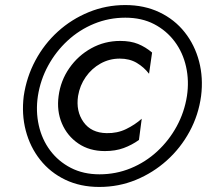

<svg xmlns="http://www.w3.org/2000/svg" viewBox="-20 -730 819 760"><path d="M289 -350Q296 -392 319.5 -425.5Q343 -459 378 -478.5Q413 -498 454 -498Q493 -498 521.5 -481Q550 -464 570 -438L582 -522Q556 -544 526.5 -556Q497 -568 456 -568Q394 -568 341.5 -539Q289 -510 254.5 -460.5Q220 -411 212 -350Q204 -291 225 -241.5Q246 -192 290 -162Q334 -132 395 -132Q437 -132 469.5 -144Q502 -156 530 -176L541 -260Q514 -236 479 -219Q444 -202 402 -203Q341 -204 310.5 -247Q280 -290 289 -350ZM130 -350Q140 -414 170.5 -470Q201 -526 247.5 -569Q294 -612 352.5 -636Q411 -660 476 -660Q541 -660 590 -634.5Q639 -609 671.5 -565.5Q704 -522 716.5 -466Q729 -410 720 -350Q710 -286 679.5 -230Q649 -174 602.5 -131Q556 -88 497.5 -64Q439 -40 374 -40Q310 -40 260.5 -65.5Q211 -91 178.5 -134.5Q146 -178 133.5 -234Q121 -290 130 -350ZM74 -350Q65 -278 82 -213Q99 -148 139 -97.5Q179 -47 238.5 -18.5Q298 10 373 10Q450 10 518 -18Q586 -46 640.5 -95Q695 -144 730.5 -209.5Q766 -275 776 -350Q785 -422 768 -487Q751 -552 711 -602.5Q671 -653 611 -681.5Q551 -710 476 -710Q400 -710 331.5 -682Q263 -654 209 -605Q155 -556 120 -490.5Q85 -425 74 -350Z"/></svg>

Font: Jost* 500 Medium Italic
Style: Italic
Weight: 500
Italic angle: -10°
Version: Version 3.200; ttfautohint (v0.97) -l 8 -r 50 -G 200 -x 14 -